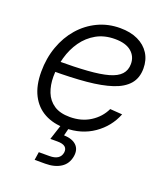

<svg xmlns="http://www.w3.org/2000/svg" viewBox="-136 -626 798 924"><g transform="rotate(20 263.0 -164.5)"><path d="M234.4 10.3Q174.3 10.3 129.4 -13.9Q84.5 -38.1 59.6 -86.2Q34.7 -134.3 34.7 -205.6Q34.7 -274.9 56.2 -334.7Q77.6 -394.5 116.2 -438.7Q154.8 -482.9 207 -507.8Q259.3 -532.7 320.8 -532.7Q374 -532.7 412.1 -514.6Q450.2 -496.6 470.9 -464.1Q491.7 -431.6 491.7 -387.7Q491.7 -338.9 464.8 -307.6Q438 -276.4 385.7 -259Q333.5 -241.7 257.1 -234.6Q180.7 -227.5 81.1 -227.5L88.9 -281.2Q178.7 -281.2 243.2 -285.9Q307.6 -290.5 348.4 -302Q389.2 -313.5 408.4 -334.5Q427.7 -355.5 427.7 -387.7Q427.7 -426.3 399.2 -450.4Q370.6 -474.6 315.4 -474.6Q261.2 -474.6 220.5 -451.7Q179.7 -428.7 152.3 -389.9Q125 -351.1 111.3 -302.5Q97.7 -253.9 97.7 -203.1Q97.7 -159.7 111.6 -124.3Q125.5 -88.9 156.5 -68.1Q187.5 -47.4 237.8 -47.4Q297.4 -47.4 342 -75.7Q386.7 -104 408.2 -149.9L470.7 -145.5Q443.4 -76.2 381.1 -33Q318.8 10.3 234.4 10.3ZM149.9 204.1 156.2 162.6H210.4Q237.8 162.6 252.9 152.6Q268.1 142.6 271.5 123Q274.4 104 262.7 93.8Q251 83.5 222.7 83.5H186.5L219.7 -18.6H255.9L253.9 0L242.7 44.9Q285.6 46.4 306.6 66.9Q327.6 87.4 321.8 123Q314.9 163.6 283.7 183.8Q252.4 204.1 204.1 204.1Z"/></g></svg>

Font: Inter 28pt Light
Style: Italic
Weight: 300
Italic angle: -9.3988°
Designer: Rasmus Andersson
Foundry: rsms
Version: Version 4.001;git-66647c0bb